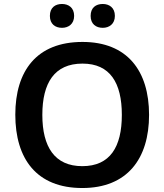

<svg xmlns="http://www.w3.org/2000/svg" viewBox="-20 -936 827 966"><path d="M231 -856C231 -815 258 -796 292 -796C324 -796 353 -815 353 -856C353 -898 324 -916 292 -916C258 -916 231 -898 231 -856ZM436 -856C436 -815 463 -796 497 -796C529 -796 558 -815 558 -856C558 -898 529 -916 497 -916C463 -916 436 -898 436 -856ZM730 -358C730 -580 620 -725 395 -725C164 -725 57 -579 57 -359C57 -137 164 10 394 10C620 10 730 -137 730 -358ZM193 -358C193 -519 254 -616 395 -616C534 -616 593 -519 593 -358C593 -197 534 -100 394 -100C255 -100 193 -197 193 -358Z"/></svg>

Font: Noto Sans Lao SemiBold
Style: Regular
Weight: 600
Designer: Monotype Design Team
Foundry: Monotype Imaging Inc.
Version: Version 2.003